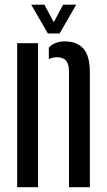

<svg xmlns="http://www.w3.org/2000/svg" viewBox="-20 -780 444 800"><path d="M51.5 0V-600H138.5V0ZM267.5 0V-483Q267 -514 254.8 -527.8Q242.5 -541.5 216.5 -541.5Q208 -541.5 199.8 -539.5Q191.5 -537.5 183.5 -534V-582Q196 -594.5 211.8 -601Q227.5 -607.5 250.5 -607.5Q301 -607.5 327.8 -577.2Q354.5 -547 354.5 -476.5V0ZM179.5 -640.5 110 -760.5H165L204 -687.5L243 -760.5H297.5L228.5 -640.5Z"/></svg>

Font: Big Shoulders Stencil Display Thin SemiBold
Style: Regular
Weight: 600
Version: Version 2.001